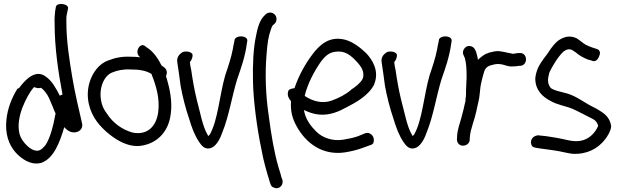

<svg xmlns="http://www.w3.org/2000/svg" viewBox="-20 -761 3202 995"><path d="M304 -271C299 -270 294 -268 290 -265C272 -300 251 -340 220 -362C164 -408 108 -344 79 -305C76 -303 72 -302 70 -301C43 -257 19 -202 13 -138C6 -68 25 -12 60 28C89 61 140 98 194 83C259 60 290 -24 313 -102C324 -90 342 -73 368 -75C399 -78 411 -102 405 -123C388 -196 369 -276 355 -358C340 -448 324 -547 324 -644C323 -664 324 -680 327 -690L332 -714C342 -741 277 -751 270 -727L266 -705C264 -688 262 -667 263 -642C263 -511 282 -388 304 -271ZM82 -64C69 -110 81 -163 96 -203C112 -244 135 -287 156 -309V-310C168 -305 180 -302 192 -306C207 -297 225 -273 234 -253L254 -206C258 -196 262 -185 268 -173C257 -112 240 -44 215 -8C195 15 181 28 150 15C124 3 92 -31 82 -64Z M482 -131C511 -92 556 -54 594 -33C627 -14 675 4 724 -8C800 -24 855 -83 865 -172C874 -235 859 -303 845 -351L840 -367C847 -380 847 -399 832 -411L817 -422C800 -457 773 -496 741 -515L733 -521C707 -545 675 -492 703 -467H704L707 -464C692 -466 675 -467 656 -467C614 -469 577 -462 542 -448C494 -432 460 -385 445 -337C420 -257 445 -181 482 -131ZM563 -386C587 -396 620 -403 654 -401H655C701 -401 735 -396 765 -378L767 -372C788 -319 809 -252 800 -181C790 -103 741 -59 667 -74C613 -89 565 -124 535 -171C524 -186 515 -200 510 -216C485 -291 515 -369 563 -386Z M899 -437C905 -401 910 -359 916 -316C926 -261 942 -198 960 -146C973 -101 990 -57 1012 -25C1024 -8 1043 21 1080 3C1106 -11 1123 -48 1133 -77C1166 -158 1182 -262 1209 -350C1228 -405 1251 -469 1259 -534L1261 -545C1262 -550 1263 -557 1256 -564C1240 -578 1203 -574 1196 -557L1194 -544C1192 -536 1189 -522 1186 -504C1178 -462 1162 -414 1147 -370C1117 -265 1110 -141 1068 -65C1066 -62 1062 -58 1060 -56L1057 -60V-62H1056C1030 -105 1017 -181 999 -247C987 -297 978 -349 971 -398C967 -416 965 -426 964 -439C967 -443 978 -455 978 -476C978 -485 964 -494 945 -494C938 -494 932 -494 923 -489C909 -479 894 -464 899 -437Z M1397 210C1425 225 1450 199 1444 173V172L1439 160C1437 151 1432 132 1423 105C1401 30 1385 -65 1372 -166C1357 -267 1353 -377 1361 -475C1366 -539 1370 -570 1385 -612C1389 -624 1392 -629 1393 -629L1394 -630L1404 -639C1410 -645 1413 -654 1413 -663C1413 -682 1397 -696 1380 -696C1371 -696 1362 -692 1357 -687L1348 -678C1325 -655 1314 -613 1307 -576C1293 -512 1289 -428 1291 -339C1293 -233 1314 -86 1333 4C1346 78 1363 132 1379 185C1386 207 1390 207 1397 210Z M1920 -327C1946 -392 1911 -451 1877 -486C1847 -515 1809 -544 1769 -555C1688 -576 1637 -530 1599 -479C1564 -433 1528 -370 1506 -304C1490 -303 1480 -297 1476 -294C1464 -269 1478 -248 1488 -237C1485 -183 1495 -147 1517 -107C1565 -19 1651 45 1765 29C1799 24 1830 16 1858 6L1896 -8C1906 -10 1911 -15 1914 -18C1923 -40 1913 -60 1900 -67C1893 -72 1884 -74 1875 -71H1874L1835 -55C1813 -47 1788 -42 1758 -37C1700 -28 1649 -49 1619 -79C1591 -107 1563 -142 1555 -191C1580 -179 1607 -169 1637 -167C1691 -163 1738 -184 1774 -204C1825 -230 1891 -266 1920 -325ZM1559 -264C1573 -326 1610 -394 1640 -437C1663 -469 1684 -489 1719 -493C1769 -500 1799 -473 1828 -442C1851 -418 1873 -386 1859 -352C1848 -331 1823 -311 1799 -296V-295C1771 -271 1736 -253 1697 -239C1648 -222 1597 -238 1559 -264Z M1958 -437C1964 -401 1969 -359 1975 -316C1985 -261 2001 -198 2019 -146C2032 -101 2049 -57 2071 -25C2083 -8 2102 21 2139 3C2165 -11 2182 -48 2192 -77C2225 -158 2241 -262 2268 -350C2287 -405 2310 -469 2318 -534L2320 -545C2321 -550 2322 -557 2315 -564C2299 -578 2262 -574 2255 -557L2253 -544C2251 -536 2248 -522 2245 -504C2237 -462 2221 -414 2206 -370C2176 -265 2169 -141 2127 -65C2125 -62 2121 -58 2119 -56L2116 -60V-62H2115C2089 -105 2076 -181 2058 -247C2046 -297 2037 -349 2030 -398C2026 -416 2024 -426 2023 -439C2026 -443 2037 -455 2037 -476C2037 -485 2023 -494 2004 -494C1997 -494 1991 -494 1982 -489C1968 -479 1953 -464 1958 -437Z M2679 -420C2719 -427 2713 -491 2671 -486H2663C2655 -484 2649 -484 2637 -482C2636 -482 2633 -483 2630 -484L2614 -487C2606 -489 2598 -491 2591 -492L2573 -495C2551 -499 2532 -492 2518 -489H2517L2499 -482H2498C2484 -474 2470 -464 2457 -451C2453 -472 2447 -511 2427 -519C2397 -534 2370 -501 2382 -476C2385 -467 2388 -465 2390 -456C2396 -433 2398 -403 2398 -371C2398 -358 2398 -345 2397 -336V-335C2397 -318 2395 -305 2395 -289V-272C2395 -266 2395 -265 2394 -258C2391 -243 2392 -248 2393 -242C2387 -212 2379 -180 2371 -151C2363 -122 2351 -90 2349 -58L2348 -38C2348 -24 2358 -6 2379 -6C2398 -6 2411 -18 2414 -33V-34L2415 -53C2419 -95 2439 -139 2449 -186V-187C2454 -215 2464 -245 2466 -275C2468 -295 2470 -317 2474 -332L2480 -358L2488 -386C2494 -409 2507 -419 2529 -424L2541 -427C2553 -430 2568 -430 2582 -427C2595 -425 2614 -414 2640 -417C2650 -417 2659 -418 2671 -420Z M3147 -108C3142 -147 3117 -170 3090 -186C3080 -193 3066 -201 3051 -208C3008 -229 2970 -261 2921 -276L2883 -286C2865 -290 2842 -298 2834 -305C2824 -320 2820 -326 2820 -351C2821 -359 2823 -370 2826 -382C2829 -391 2841 -414 2860 -444C2879 -473 2895 -490 2903 -496C2918 -506 2929 -508 2943 -503L2963 -490C2981 -474 3003 -462 3025 -453L3046 -447C3067 -436 3082 -456 3087 -476C3092 -486 3090 -505 3067 -509L3046 -516C3034 -521 3022 -525 3014 -530C2998 -539 2985 -553 2966 -564H2965C2933 -578 2905 -571 2878 -554C2860 -543 2840 -519 2818 -484C2791 -449 2773 -423 2766 -404C2759 -386 2755 -369 2754 -354C2754 -293 2793 -259 2831 -239C2868 -217 2911 -212 2947 -197C2981 -182 3018 -161 3055 -143C3070 -133 3074 -127 3080 -109C3063 -69 3030 -38 2987 -31C2945 -24 2905 -41 2863 -47C2840 -50 2814 -56 2785 -58L2767 -60C2765 -60 2750 -56 2745 -51C2728 -38 2729 -16 2738 -3C2743 1 2750 4 2759 5L2776 8C2803 11 2831 16 2856 19C2884 23 2916 32 2946 36H2947C3021 40 3078 10 3116 -39C3128 -55 3145 -81 3147 -104Z"/></svg>

Font: Stray Cat
Style: ExBdCn
Weight: 800
Version: Version 1.0